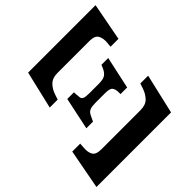

<svg xmlns="http://www.w3.org/2000/svg" viewBox="-216 -888 1061 1061"><g transform="rotate(-45 314.5 -357.0)"><path d="M89 -493 141 -714H668L626 -493H564L567 -523Q570 -554 558 -576Q546 -598 504 -598H256Q214 -598 192.5 -576Q171 -554 161 -523L151 -493ZM151 -269 191 -458H243L244 -439Q245 -425 246.5 -414.5Q248 -404 259.5 -399Q271 -394 299 -394H374Q411 -394 426 -406Q441 -418 450 -439L458 -458H511L470 -269H418V-288Q417 -309 407.5 -321Q398 -333 361 -333H286Q258 -333 244.5 -327.5Q231 -322 224.5 -312Q218 -302 212 -288L203 -269ZM-39 0 5 -233H67L65 -203Q62 -171 73.5 -149.5Q85 -128 127 -128H432Q474 -128 495 -149.5Q516 -171 527 -203L537 -233H598L544 0Z"/></g></svg>

Font: Noto Serif SemiCondensed ExtraBold
Style: Italic
Weight: 800
Width: 4
Italic angle: -12°
Designer: Monotype Design Team
Foundry: Monotype Imaging Inc.
Version: Version 2.014; ttfautohint (v1.8.4.7-5d5b)